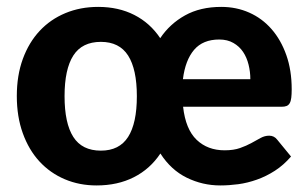

<svg xmlns="http://www.w3.org/2000/svg" viewBox="-20 -544 917 571"><path d="M280 -96Q335 -96 361 -136.8Q387 -177.5 387 -258Q387 -338 361 -378.8Q335 -419.5 280 -419.5Q224 -419.5 198 -378.8Q172 -338 172 -258Q172 -177.5 198 -136.8Q224 -96 280 -96ZM724.5 -308.5Q724.5 -330.5 719.2 -351.8Q714 -373 703 -389.5Q692 -406 674.2 -416.2Q656.5 -426.5 632 -426.5Q583.5 -426.5 557.2 -395.8Q531 -365 524 -308.5ZM524.5 -226.5Q532 -159.5 564.8 -128.2Q597.5 -97 648 -97Q675 -97 694 -103.8Q713 -110.5 728 -118.8Q743 -127 755.2 -133.8Q767.5 -140.5 780.5 -140.5Q795.5 -140.5 804.5 -128.5L845.5 -78.5Q823.5 -53 797.5 -36.2Q771.5 -19.5 744 -9.8Q716.5 0 688.8 3.8Q661 7.5 635 7.5Q582.5 7.5 535.5 -15.5Q488.5 -38.5 457 -87.5Q426.5 -41.5 378.2 -17Q330 7.5 267 7.5Q216 7.5 172.5 -11Q129 -29.5 97.2 -64Q65.5 -98.5 47.8 -147.8Q30 -197 30 -258.5Q30 -320 48 -369Q66 -418 98 -452.2Q130 -486.5 174.5 -505Q219 -523.5 272 -523.5Q332.5 -523.5 379.5 -499.5Q426.5 -475.5 456.5 -430.5Q485 -473 530.2 -498.2Q575.5 -523.5 638 -523.5Q683 -523.5 721.2 -506.5Q759.5 -489.5 787.5 -457.5Q815.5 -425.5 831.5 -380.2Q847.5 -335 847.5 -278.5Q847.5 -263 846.2 -253Q845 -243 841.5 -237Q838 -231 832.2 -228.8Q826.5 -226.5 817 -226.5Z"/></svg>

Font: Lato 2
Style: Regular
Weight: 800
Designer: Lukasz Dziedzic with Adam Twardoch and Botio Nikoltchev
Foundry: tyPoland Lukasz Dziedzic
Version: Version 2.015; 2015-08-06; http://www.latofonts.com/